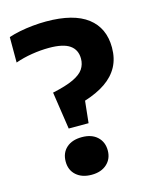

<svg xmlns="http://www.w3.org/2000/svg" viewBox="-114 -826 724 910"><g transform="rotate(-15 248.0 -371.0)"><path d="M173 -231.5 145.5 -415Q211.5 -429 248.5 -446.5Q285.5 -464 300.2 -486.2Q315 -508.5 315 -536.5Q315 -580 283 -602.5Q251 -625 181.5 -625Q140.5 -625 97 -618Q53.5 -611 15.5 -597.5V-722.5Q39.5 -730.5 70.5 -736.8Q101.5 -743 135 -746.2Q168.5 -749.5 200 -749.5Q335 -749.5 402.8 -697.5Q470.5 -645.5 470.5 -549.5Q470.5 -496 448.8 -455.8Q427 -415.5 385 -386.8Q343 -358 282 -339L270.5 -231.5ZM222 8.5Q175 8.5 146.8 -16.5Q118.5 -41.5 118.5 -83.5Q118.5 -126 146.2 -151Q174 -176 222 -176Q270 -176 297.5 -150.5Q325 -125 325 -83.5Q325 -42.5 297 -17Q269 8.5 222 8.5Z"/></g></svg>

Font: Encode Sans SC
Style: Bold
Weight: 700
Version: Version 3.002